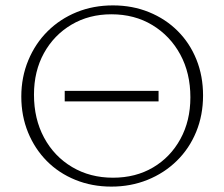

<svg xmlns="http://www.w3.org/2000/svg" viewBox="-20 -685 832 712"><path d="M393 7Q321 7 259.5 -18Q198 -43 153.5 -88Q109 -133 84 -194Q59 -255 59 -327Q59 -399 85 -461.5Q111 -524 157 -569.5Q203 -615 264.5 -640Q326 -665 399 -665Q471 -665 532.5 -640Q594 -615 639 -570Q684 -525 708.5 -464Q733 -403 733 -331Q733 -258 707.5 -196Q682 -134 635.5 -88.5Q589 -43 527 -18Q465 7 393 7ZM399 -26Q483 -26 547.5 -64Q612 -102 649 -169.5Q686 -237 686 -324Q686 -414 648.5 -483Q611 -552 545 -592Q479 -632 393 -632Q310 -632 245 -593.5Q180 -555 143 -488Q106 -421 106 -334Q106 -244 143.5 -174.5Q181 -105 247.5 -65.5Q314 -26 399 -26ZM220 -309V-348H568V-309Z"/></svg>

Font: Ysabeau ExtraLight
Style: Regular
Weight: 250
Designer: Christian Thalmann (Catharsis Fonts)
Version: Version 2.002